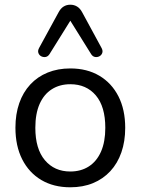

<svg xmlns="http://www.w3.org/2000/svg" viewBox="-20 -786 597 815"><path d="M278.3 9Q207.5 9 155.2 -22Q103 -53 74.2 -109.8Q45.5 -166.6 45.5 -243.7Q45.5 -301.5 61.7 -347.9Q77.8 -394.2 108.6 -427.4Q139.3 -460.5 182.4 -478Q225.5 -495.5 278.3 -495.5Q349.4 -495.5 401.7 -464.5Q454 -433.5 482.8 -377Q511.5 -320.5 511.5 -243.5Q511.5 -185.7 495.2 -139.1Q479 -92.5 448.2 -59.3Q417.4 -26.2 374.7 -8.6Q332 9 278.3 9ZM278.3 -58Q323.5 -58 357 -79.5Q390.5 -101 408.8 -142.5Q427 -184 427 -243.4Q427 -333.5 386.8 -381Q346.5 -428.5 278.5 -428.5Q233.5 -428.5 200 -407.2Q166.5 -386 148.2 -344.8Q130 -303.5 130 -243.5Q130 -154 170.5 -106Q211 -58 278.3 -58ZM411 -582.5Q417.5 -570.5 414 -561Q410.5 -551.5 401.8 -547Q393 -542.5 383.2 -544.2Q373.5 -546 367 -556L278.5 -698L190 -556Q183.5 -546 173.8 -544.2Q164 -542.5 155.2 -547Q146.5 -551.5 143 -561Q139.5 -570.5 146 -582.5L228.5 -733.5Q237.5 -750.5 250 -758.2Q262.5 -766 278.5 -766Q294.5 -766 307.2 -758.2Q320 -750.5 329 -733.5Z"/></svg>

Font: Nunito ExtraLight
Style: Regular
Weight: 200
Designer: Vernon Adams
Foundry: Vernon Adams
Version: Version 3.602;April 4, 2023;FontCreator 14.0.0.2856 64-bit